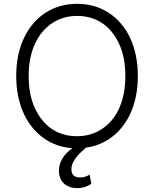

<svg xmlns="http://www.w3.org/2000/svg" viewBox="-20 -757 797 993"><path d="M63.9 -363.6Q63.9 -477.3 104.4 -561.4Q124.3 -603 152.2 -635.7Q180 -668.3 214.8 -690.9Q249.6 -713.4 290.8 -725.3Q332 -737.2 378.2 -737.2Q470.5 -737.2 541.2 -691.4Q577.1 -668.3 605.1 -635.7Q633.2 -603 652.7 -561.6Q672.2 -520.2 682.5 -470.5Q692.8 -420.8 692.8 -363.6Q692.8 -261.7 659.1 -180.4Q642 -141 618.3 -108.8Q594.5 -76.7 564.6 -52.9Q534.8 -29.1 499.6 -14Q464.5 1.1 424.4 6.7Q412.6 17 399.3 29.5Q386 41.9 375 55.9Q364 70 356.7 85.4Q349.4 100.9 349.4 117.9Q349.4 160.9 394.2 160.9Q410.2 160.9 422.4 156.4Q434.7 152 443.9 146.3L452.1 193.9Q438.9 202.8 421.2 209.3Q403.4 215.9 380 215.9Q359 215.9 341.4 209.9Q323.9 203.8 311.3 192.5Q298.7 181.1 291.7 164.2Q284.8 147.4 284.8 125.7Q284.8 94.5 301.3 65.2Q317.8 35.9 354.4 9.2Q268.8 3.6 203.5 -44.4Q170.8 -68.2 144.9 -100.7Q119 -133.2 101 -173.5Q83.1 -213.8 73.5 -261.5Q63.9 -309.3 63.9 -363.6ZM160.9 -196.7Q194.2 -125.7 249.6 -89.1Q305 -52.6 378.2 -52.6Q450.6 -52.6 506.7 -89.5Q535.2 -108.3 557.7 -134.9Q580.3 -161.6 595.9 -196Q611.5 -230.5 619.9 -272.4Q628.2 -314.3 628.2 -363.6Q628.2 -462.4 595.5 -531.2Q562.1 -602.3 506.7 -638.5Q451.3 -674.7 378.2 -674.7Q307.5 -674.7 250.4 -637.8Q222.3 -619.3 199.8 -592.5Q177.2 -565.7 161.2 -531.2Q145.2 -496.8 136.7 -454.7Q128.2 -412.6 128.2 -363.6Q128.2 -267.4 160.9 -196.7Z"/></svg>

Font: Inter P Light
Style: Regular
Weight: 300
Designer: Rasmus Andersson
Foundry: rsms
Version: Version 3.018;git-588b23468